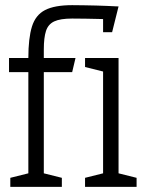

<svg xmlns="http://www.w3.org/2000/svg" viewBox="-20 -725 565 745"><path d="M90 0V-500Q90 -577 104 -622Q118 -667 155 -686Q192 -705 260 -705Q281 -705 305.5 -704.5Q330 -704 353.5 -703.5Q377 -703 396.5 -702Q416 -701 428 -700.5Q440 -700 440 -700L410 -650Q410 -650 396.5 -650.5Q383 -651 361 -651.5Q339 -652 312.5 -652.5Q286 -653 260 -653Q214 -653 190.5 -642Q167 -631 158.5 -605Q150 -579 150 -533V0ZM15 -445V-500H273L260 -445ZM380 0V-500H440V0ZM20 0V-35L100 -55V0ZM140 0V-55L220 -35V0ZM390 -445 310 -465V-500H390ZM310 0V-35L390 -55V0ZM430 0V-55L510 -35V0ZM380 -600V-700H440L415 -600Z"/></svg>

Font: Epunda Slab Light
Style: Regular
Weight: 300
Designer: Simon Atzbach
Foundry: typofactur
Version: Version 1.102